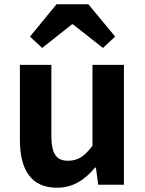

<svg xmlns="http://www.w3.org/2000/svg" viewBox="-20 -863 677 897"><path d="M120 -692 177 -639 316 -749H321L461 -639L518 -692L393 -843H244ZM246 14C322 14 376 -23 424 -80H428L439 0H559V-560H412V-182C374 -132 344 -112 298 -112C244 -112 220 -143 220 -229V-560H73V-210C73 -70 125 14 246 14Z"/></svg>

Font: Noto Sans JP
Style: Bold
Weight: 700
Designer: Ryoko NISHIZUKA  (kana, bopomofo & ideographs); Paul D. Hunt (Latin, Greek & Cyrillic); Sandoll Communications , Soo-you
Foundry: Adobe
Version: Version 2.002;hotconv 1.0.116;makeotfexe 2.5.65601